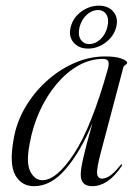

<svg xmlns="http://www.w3.org/2000/svg" viewBox="-20 -632 469 660"><path d="M327 -109.5Q312 -53 313.8 -35.5Q315.5 -18 331.5 -18Q342.5 -18 357 -27.2Q371.5 -36.5 393.5 -63.5Q396.5 -68 398.5 -67Q401 -65.5 397.5 -60Q351.5 8 297 8Q257.5 8 257.5 -32Q257.5 -50.5 266.8 -91.5Q276 -132.5 298 -209Q257.5 -112 206.8 -52Q156 8 97 8Q54 8 32.8 -29.5Q11.5 -67 26.5 -151Q35.5 -208.5 65.2 -260.2Q95 -312 138.8 -352Q182.5 -392 234.8 -415Q287 -438 341.5 -438Q378 -438 397.5 -430.5Q417 -423 417 -417Q417 -412 411.2 -409Q405.5 -406 404 -400.5ZM82 -138.5Q69 -72.5 84.2 -42.5Q99.5 -12.5 125.5 -12.5Q174.5 -12.5 234.5 -103.8Q294.5 -195 350 -392.5Q355.5 -410.5 352.5 -420Q349.5 -429.5 334 -429.5Q290 -429.5 249.2 -406.5Q208.5 -383.5 174.5 -343Q140.5 -302.5 116.5 -250Q92.5 -197.5 82 -138.5ZM283 -465Q250.5 -465 232.8 -486Q215 -507 223 -539Q231 -571 259 -591.8Q287 -612.5 320 -612.5Q352.5 -612.5 370 -591.5Q387.5 -570.5 379.5 -539Q371.5 -507.5 343.5 -486.2Q315.5 -465 283 -465ZM316.5 -597.5Q296.5 -597.5 278.5 -581.5Q260.5 -565.5 253.5 -539Q247 -513 257 -496.8Q267 -480.5 287 -480.5Q307.5 -480.5 325 -496.8Q342.5 -513 349 -539Q355.5 -565.5 346 -581.5Q336.5 -597.5 316.5 -597.5Z"/></svg>

Font: Fraunces 144pt S000 Light
Style: Italic
Weight: 300
Italic angle: -16°
Version: Version 1.000; ttfautohint (v1.8.3)